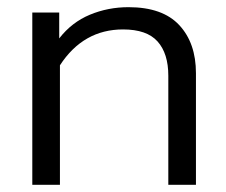

<svg xmlns="http://www.w3.org/2000/svg" viewBox="-20 -515 631 535"><path d="M70 -480H145V-408Q180 -453 230.5 -474Q281 -495 338 -495Q433 -495 479.5 -445Q526 -395 526 -311V0H449V-304Q449 -366 419 -399.5Q389 -433 323 -433Q212 -433 147 -333V0H70Z"/></svg>

Font: Prompt Light
Style: Regular
Weight: 300
Designer: Katatrad Team
Foundry: CadsonDemak
Version: Version 1.001